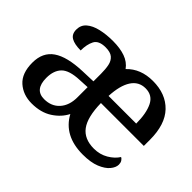

<svg xmlns="http://www.w3.org/2000/svg" viewBox="-101 -794 1051 1051"><g transform="rotate(45 425.0 -268.5)"><path d="M204 10Q138 10 93.5 -29.5Q49 -69 49 -151Q49 -231 105 -269.5Q161 -308 276 -312L358 -315V-373Q358 -409 352.5 -436Q347 -463 329 -478.5Q311 -494 274 -494Q221 -494 205 -463Q189 -432 189 -385Q141 -385 116 -399.5Q91 -414 91 -449Q91 -484 116 -505.5Q141 -527 183.5 -537Q226 -547 278 -547Q333 -547 372.5 -533Q412 -519 435 -487Q492 -547 587 -547Q687 -547 745 -486.5Q803 -426 803 -307V-260H471Q473 -153 509 -104.5Q545 -56 620 -56Q666 -56 702.5 -77.5Q739 -99 758 -129Q767 -125 773 -115Q779 -105 779 -91Q779 -69 759.5 -45.5Q740 -22 700.5 -6Q661 10 600 10Q454 10 395 -99Q372 -53 323.5 -21.5Q275 10 204 10ZM687 -317Q687 -396 664 -443Q641 -490 587 -490Q535 -490 506 -445.5Q477 -401 473 -317ZM236 -55Q292 -55 325 -92Q358 -129 358 -191V-270L299 -267Q222 -264 192 -233.5Q162 -203 162 -146Q162 -55 236 -55Z"/></g></svg>

Font: Noto Serif Tamil Medium
Style: Regular
Weight: 500
Designer: Indian Type Foundry, Tom Grace, and the Monotype Design Team
Foundry: Monotype Imaging Inc.
Version: Version 2.004; ttfautohint (v1.8.4.7-5d5b)